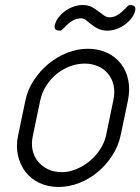

<svg xmlns="http://www.w3.org/2000/svg" viewBox="-20 -744 559 764"><path d="M81 -344Q90 -387 114.5 -424.5Q139 -462 173 -490Q207 -518 247.5 -534Q288 -550 330 -550Q372 -550 406 -534Q440 -518 461.5 -490Q483 -462 490.5 -424.5Q498 -387 489 -344L460 -205Q451 -163 427 -125.5Q403 -88 369.5 -60Q336 -32 295.5 -16Q255 0 213 0Q171 0 137 -16Q103 -32 81.5 -60Q60 -88 51.5 -125.5Q43 -163 52 -205ZM111 -205Q104 -174 109.5 -147.5Q115 -121 131 -101.5Q147 -82 171 -70.5Q195 -59 226 -59Q254 -59 282.5 -70.5Q311 -82 335 -101.5Q359 -121 377 -147.5Q395 -174 402 -205L431 -345Q438 -378 432 -404.5Q426 -431 410 -450.5Q394 -470 369.5 -480.5Q345 -491 317 -491Q288 -491 259.5 -480.5Q231 -470 207 -451Q183 -432 165 -404.5Q147 -377 140 -344ZM414 -675Q431 -675 444.5 -682.5Q458 -690 468 -699.5Q478 -709 485 -716.5Q492 -724 496 -724Q523 -724 518 -703Q515 -687 504 -672.5Q493 -658 477.5 -646.5Q462 -635 443.5 -628.5Q425 -622 407 -622Q387 -622 371 -629.5Q355 -637 338 -651Q330 -658 321.5 -664.5Q313 -671 303 -671Q286 -671 272 -663.5Q258 -656 248 -646.5Q238 -637 231 -629.5Q224 -622 220 -622Q193 -622 198 -643Q201 -659 212 -673.5Q223 -688 238.5 -699.5Q254 -711 272.5 -717.5Q291 -724 309 -724Q330 -724 344.5 -716.5Q359 -709 370 -700L392 -684Q402 -676 414 -675Z"/></svg>

Font: VDS
Style: Thin Italic
Weight: 100
Width: 0
Designer: artmaker
Foundry: artmaker
Version: Version 1.000 2012 initial release